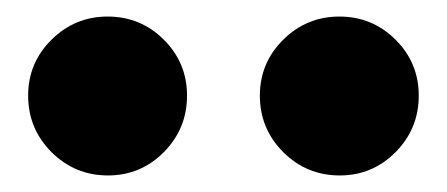

<svg xmlns="http://www.w3.org/2000/svg" viewBox="-20 -1057 540 232"><path d="M390.5 -845Q430 -845 458 -873.2Q486 -901.5 486 -941.5Q486 -981 458 -1009Q430 -1037 390 -1037Q350.5 -1037 322.2 -1009Q294 -981 294 -941.5Q294 -901.5 322.2 -873.2Q350.5 -845 390.5 -845ZM110.5 -845Q150 -845 178 -873.2Q206 -901.5 206 -941.5Q206 -981 178 -1009Q150 -1037 110 -1037Q70.5 -1037 42.2 -1009Q14 -981 14 -941.5Q14 -901.5 42.2 -873.2Q70.5 -845 110.5 -845Z"/></svg>

Font: Besley Black
Style: Regular
Weight: 900
Designer: Owen Earl
Foundry: indestructible type*
Version: Version 2.001